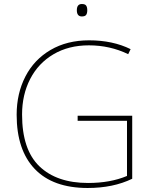

<svg xmlns="http://www.w3.org/2000/svg" viewBox="-20 -927 760 957"><path d="M639 -350V-36Q544 10 417 10Q244 10 153.5 -84.5Q63 -179 63 -355Q63 -461 106.5 -545.5Q150 -630 232 -678Q314 -726 424 -726Q542 -726 631 -682L619 -657Q528 -701 423 -701Q322 -701 246.5 -656.5Q171 -612 130.5 -533.5Q90 -455 90 -356Q90 -181 176.5 -98Q263 -15 419 -15Q530 -15 613 -50V-325H367V-350ZM415 -876Q415 -861 409.5 -853Q404 -845 388 -845Q363 -845 363 -876Q363 -907 388 -907Q404 -907 409.5 -899Q415 -891 415 -876Z"/></svg>

Font: Noto Sans UI Thin
Style: Regular
Weight: 250
Designer: Monotype Design Team
Foundry: Monotype Imaging Inc.
Version: Version 1.001